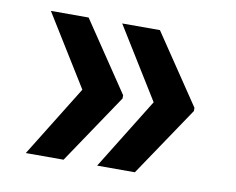

<svg xmlns="http://www.w3.org/2000/svg" viewBox="-56 -586 712 580"><g transform="rotate(10 299.5 -296.0)"><path d="M390.6 -78.1H274.9L409.8 -296.2L274.9 -514.2H390.6L534.1 -301.1V-291.2ZM171.9 -78.1H56.1L191.1 -296.2L56.1 -514.2H171.9L315.3 -301.1V-291.2Z"/></g></svg>

Font: Linik Sans SemiBold
Style: Regular
Weight: 600
Designer: Fonts by Rasmus Andersson / Changes by Cristiano Sobral with parts from Marc Monis
Foundry: rsms
Version: Version 3.020; ttfautohint (v1.6)